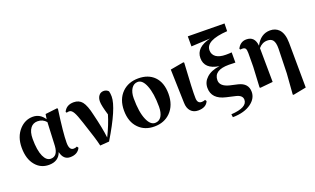

<svg xmlns="http://www.w3.org/2000/svg" viewBox="-102 -1394 3594 2191"><g transform="rotate(-20 1695.5 -298.5)"><path d="M413 -448Q373 -496 309 -496Q255 -496 224 -456Q189 -411 189 -325Q189 -187 223 -112Q255 -42 308 -42Q392 -42 400 -164ZM646 -52Q612 17 522 17Q440 17 417 -83Q382 17 265 17Q165 17 103 -58Q37 -136 37 -273Q37 -406 113 -489Q182 -563 275 -563Q363 -563 416 -482L425 -542L569 -559L578 -552Q538 -268 538 -152Q538 -61 591 -61Q615 -61 633 -71Z M648 -486Q681 -559 771 -559Q835 -559 872 -514Q910 -466 936 -347Q981 -165 994 -50Q1061 -188 1092 -295Q1056 -414 1056 -462Q1056 -507 1077 -534Q1098 -563 1137 -563Q1170 -563 1194 -538Q1202 -509 1202 -472Q1202 -336 998 1L888 9Q871 -72 793 -303Q761 -402 740 -438Q717 -479 688 -479Q672 -479 657 -474Z M1357 -56Q1279 -134 1279 -273Q1279 -409 1360 -489Q1436 -563 1556 -563Q1677 -563 1748 -492Q1822 -417 1822 -280Q1822 -141 1741 -59Q1665 17 1546 17Q1429 17 1357 -56ZM1644 -63Q1670 -106 1670 -179Q1670 -341 1631 -437Q1595 -527 1537 -527Q1489 -527 1460 -483Q1431 -438 1431 -366Q1431 -198 1472 -104Q1509 -19 1566 -19Q1616 -19 1644 -63Z M1988 -20Q1954 -57 1953 -123L1941 -530L2104 -559L2112 -552Q2091 -216 2094 -131Q2094 -62 2147 -62Q2170 -62 2190 -71L2202 -53Q2174 16 2077 16Q2021 16 1988 -20Z M2606 -109Q2722 -81 2722 24Q2722 103 2647 159Q2564 221 2421 223L2416 186Q2613 174 2613 80Q2613 26 2536 8L2427 -17Q2262 -54 2262 -190Q2262 -262 2316 -311Q2373 -364 2476 -377Q2303 -403 2303 -537Q2303 -667 2484 -710L2253 -698V-820L2697 -815L2695 -722Q2431 -705 2431 -585Q2431 -534 2471 -504Q2513 -474 2591 -474Q2634 -474 2661 -477V-353Q2645 -355 2581 -355Q2399 -355 2399 -233Q2399 -159 2509 -131Z M3318 189 3159 220 3151 214 3170 -36 3178 -334Q3179 -409 3154 -439Q3133 -465 3088 -465Q3025 -465 2981 -412L2985 0L2831 15L2823 9L2836 -239L2837 -406Q2837 -446 2826 -461Q2815 -475 2790 -475Q2767 -475 2763 -474L2758 -487Q2795 -559 2867 -559Q2969 -559 2980 -442Q3043 -563 3157 -563Q3221 -563 3262 -522Q3313 -469 3314 -357Z"/></g></svg>

Font: Source Han Serif CN Heavy
Style: Regular
Weight: 900
Designer: Ryoko NISHIZUKA  (kana & ideographs); Frank Grießhammer (Latin, Greek & Cyrillic); Wenlong ZHANG  (bopomofo); Sandoll Co
Foundry: Adobe Systems Incorporated
Version: Version 1.000;PS 1;hotconv 16.6.53;makeotf.lib2.5.65590